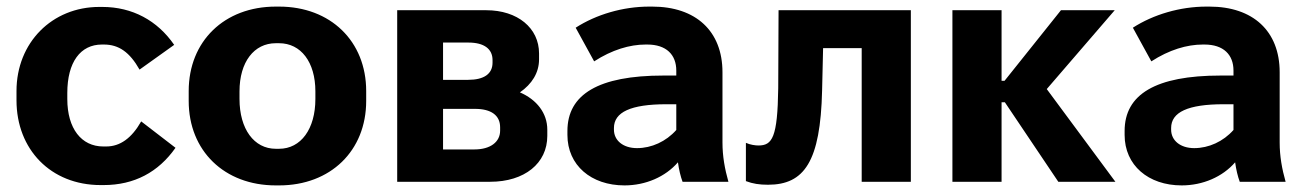

<svg xmlns="http://www.w3.org/2000/svg" viewBox="-20 -551 3960 582"><path d="M285 10H294C387 10 460 -29 512 -103L408 -183C379 -132 344 -107 302 -107H293C227 -107 184 -161 184 -251V-269C184 -363 224 -416 289 -416H295C340 -416 373 -393 403 -340L508 -415C457 -489 381 -530 290 -530H281C138 -530 30 -422 30 -275V-247C30 -98 134 10 285 10Z M816 11H826C982 11 1090 -94 1090 -245V-275C1090 -426 982 -531 826 -531H816C660 -531 552 -426 552 -275V-245C552 -94 660 11 816 11ZM816 -100C750 -100 706 -160 706 -251V-274C706 -363 750 -420 816 -420H826C892 -420 936 -363 936 -274V-251C936 -160 892 -100 826 -100Z M1184 0H1466C1570 0 1639 -56 1639 -139V-158C1639 -208 1607 -249 1556 -271C1592 -296 1614 -330 1614 -371V-389C1614 -466 1549 -520 1454 -520H1184ZM1323 -309V-422H1400C1447 -422 1473 -403 1473 -369V-361C1473 -327 1447 -309 1399 -309ZM1323 -98V-221H1420C1468 -221 1496 -202 1496 -165V-155C1496 -121 1467 -98 1418 -98Z M1873 11C1937 11 1997 -15 2035 -59C2038 -37 2043 -16 2049 0H2188C2177 -39 2170 -77 2170 -119V-332C2170 -457 2089 -531 1957 -531H1948C1868 -531 1787 -507 1725 -467L1781 -365C1835 -400 1889 -416 1937 -416H1942C2000 -416 2030 -385 2030 -337V-322H1991C1794 -322 1700 -265 1700 -154V-142C1700 -50 1772 11 1873 11ZM1911 -102C1869 -102 1841 -125 1841 -158V-163C1841 -211 1892 -235 2000 -235H2030V-157C1999 -122 1955 -102 1911 -102Z M2308 9C2418 9 2467 -61 2472 -277L2475 -405H2592V0H2741V-520H2340L2339 -284C2337 -134 2321 -110 2279 -110C2270 -110 2254 -112 2241 -118V-2C2262 6 2282 9 2308 9Z M2867 0H3016V-241H3026L3188 0H3361L3153 -281L3359 -520H3196L3025 -306H3016V-520H2867Z M3562 11C3626 11 3686 -15 3724 -59C3727 -37 3732 -16 3738 0H3877C3866 -39 3859 -77 3859 -119V-332C3859 -457 3778 -531 3646 -531H3637C3557 -531 3476 -507 3414 -467L3470 -365C3524 -400 3578 -416 3626 -416H3631C3689 -416 3719 -385 3719 -337V-322H3680C3483 -322 3389 -265 3389 -154V-142C3389 -50 3461 11 3562 11ZM3600 -102C3558 -102 3530 -125 3530 -158V-163C3530 -211 3581 -235 3689 -235H3719V-157C3688 -122 3644 -102 3600 -102Z"/></svg>

Font: Fixel Text Bold
Style: Bold
Weight: 700
Width: 4
Designer: AlfaBravo + MacPaw
Foundry: Kyrylo Tkachov, Marchela Mozhyna, Serhii Makarenko, Maria Weinstein, Zakhar Kryvoshyya
Version: Version 1.211